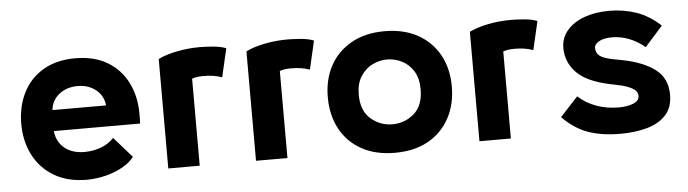

<svg xmlns="http://www.w3.org/2000/svg" viewBox="-38 -625 2814 785"><g transform="rotate(-5 1368.5 -232.5)"><path d="M413 -144 487 -60Q469 -36 436.5 -18.5Q404 -1 366 8Q328 17 292 17Q213 17 157.5 -16Q102 -49 73 -106Q44 -163 44 -233Q44 -305 72.5 -361.5Q101 -418 155.5 -450Q210 -482 287 -482Q364 -482 418 -450Q472 -418 500.5 -361.5Q529 -305 529 -233Q529 -221 529 -212.5Q529 -204 528 -193H174Q179 -148 210.5 -122.5Q242 -97 292 -97Q328 -97 360 -109Q392 -121 413 -144ZM176 -279H396Q392 -319 361.5 -343.5Q331 -368 287 -368Q242 -368 211 -343.5Q180 -319 176 -279Z M906 -469 879 -352Q859 -359 841 -361.5Q823 -364 803 -364Q789 -364 777.5 -362.5Q766 -361 756 -357V0H627V-449Q656 -464 702.5 -473.5Q749 -483 798 -483Q819 -483 851.5 -480.5Q884 -478 906 -469Z M1266 -469 1239 -352Q1219 -359 1201 -361.5Q1183 -364 1163 -364Q1149 -364 1137.5 -362.5Q1126 -361 1116 -357V0H987V-449Q1016 -464 1062.5 -473.5Q1109 -483 1158 -483Q1179 -483 1211.5 -480.5Q1244 -478 1266 -469Z M1556 17Q1477 17 1420 -14.5Q1363 -46 1332.5 -102.5Q1302 -159 1302 -233Q1302 -307 1333 -363Q1364 -419 1421 -450.5Q1478 -482 1556 -482Q1635 -482 1692 -450.5Q1749 -419 1780 -363Q1811 -307 1811 -233Q1811 -159 1780 -102.5Q1749 -46 1692.5 -14.5Q1636 17 1556 17ZM1556 -366Q1525 -366 1496 -351.5Q1467 -337 1448 -307.5Q1429 -278 1429 -233Q1429 -166 1467.5 -133Q1506 -100 1556 -100Q1607 -100 1645 -133Q1683 -166 1683 -233Q1683 -278 1664.5 -307.5Q1646 -337 1617 -351.5Q1588 -366 1556 -366Z M2183 -469 2156 -352Q2136 -359 2118 -361.5Q2100 -364 2080 -364Q2066 -364 2054.5 -362.5Q2043 -361 2033 -357V0H1904V-449Q1933 -464 1979.5 -473.5Q2026 -483 2075 -483Q2096 -483 2128.5 -480.5Q2161 -478 2183 -469Z M2482 20Q2406 20 2350 0.5Q2294 -19 2245 -69L2318 -148Q2351 -118 2393.5 -103Q2436 -88 2483 -88Q2519 -88 2543.5 -98Q2568 -108 2568 -128Q2568 -148 2546 -160Q2524 -172 2490 -179L2452 -187Q2360 -207 2319.5 -249.5Q2279 -292 2279 -350Q2279 -391 2305 -421.5Q2331 -452 2376 -468.5Q2421 -485 2479 -485Q2537 -485 2589.5 -467Q2642 -449 2688 -406L2615 -324Q2552 -376 2480 -376Q2447 -376 2427.5 -365Q2408 -354 2408 -339Q2408 -317 2424 -305.5Q2440 -294 2475 -287L2512 -280Q2600 -263 2648.5 -226Q2697 -189 2697 -122Q2697 -69 2668 -38Q2639 -7 2590.5 6.5Q2542 20 2482 20Z"/></g></svg>

Font: Kreadon
Style: Bold
Weight: 700
Designer: Reiya WATANABE
Foundry: StudioGnu
Version: Version 1.003; ttfautohint (v1.8.4.7-5d5b);gftools[0.9.32]